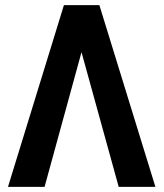

<svg xmlns="http://www.w3.org/2000/svg" viewBox="-20 -731 640 751"><path d="M298.8 -526.9 154.3 0H11.2L230 -710.9H368.7L587.9 0H444.3Z"/></svg>

Font: Roboto Mono
Style: Bold
Weight: 700
Designer: Google
Version: Version 2.000985; 2015; ttfautohint (v1.3)